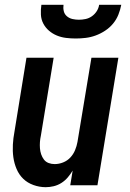

<svg xmlns="http://www.w3.org/2000/svg" viewBox="-20 -770 540 798"><path d="M170 8Q144 8 119 -1Q94 -10 76.5 -27Q59 -44 49 -67.5Q39 -91 35.5 -116.5Q32 -142 33.5 -169Q35 -196 40 -222L90 -530H203L150 -207Q147 -193 146 -180Q145 -167 146 -154Q147 -141 151 -129Q155 -117 162.5 -107Q170 -97 182 -92.5Q194 -88 207 -88Q225 -88 242.5 -95Q260 -102 272.5 -115.5Q285 -129 292 -146Q299 -163 302 -180L360 -530H472L385 0H272L282 -61Q273 -46 261.5 -32.5Q250 -19 235 -9.5Q220 0 203 4Q186 8 170 8ZM295 -610Q274 -610 254 -612.5Q234 -615 216 -622.5Q198 -630 183.5 -642.5Q169 -655 160 -672Q151 -689 150 -709.5Q149 -730 152 -750H244Q242 -737 245 -724Q248 -711 258 -702.5Q268 -694 281 -691Q294 -688 308 -688Q322 -688 336 -691Q350 -694 362 -702.5Q374 -711 382 -723.5Q390 -736 392 -750H484Q480 -729 472 -709Q464 -689 450 -672Q436 -655 417 -642.5Q398 -630 377.5 -622.5Q357 -615 336 -612.5Q315 -610 295 -610Z"/></svg>

Font: Iosevka Curly Oblique
Style: Bold
Weight: 700
Italic angle: -9°
Monospace: yes
Designer: Belleve Invis
Foundry: Belleve Invis
Version: Version 11.1.0; ttfautohint (v1.8.3)